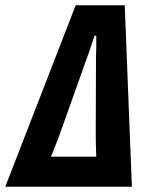

<svg xmlns="http://www.w3.org/2000/svg" viewBox="-51 -708 582 728"><path d="M-31 0 236 -688H422L449 0ZM142 -114H314Q313 -133 312.5 -159Q312 -185 312 -199L313 -496Q314 -511 314 -526Q314 -541 314 -553Q314 -565 314 -573H308Q305 -565 300.5 -552Q296 -539 291.5 -524.5Q287 -510 281 -495L172 -189Q165 -170 158.5 -154.5Q152 -139 148 -128.5Q144 -118 142 -114Z"/></svg>

Font: Archivo ExtraCondensed ExtraBold
Style: Italic
Weight: 800
Width: 2
Italic angle: -10°
Designer: Hector Gatti
Foundry: Omnibus-Type
Version: Version 2.001